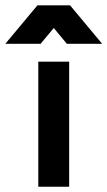

<svg xmlns="http://www.w3.org/2000/svg" viewBox="-87 -711 404 722"><path d="M173.1 -8.8V-479H57V-8.8ZM115.1 -605.7 164.4 -546.3H297.1L176.4 -691H53.8L-67 -546.3H65.7Z"/></svg>

Font: Diatome Awesome Semibold
Style: Regular
Weight: 400
Designer: 15.100.17
Foundry: 15.100.17
Version: Version 1.005;Fontself Maker 3.5.8